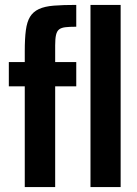

<svg xmlns="http://www.w3.org/2000/svg" viewBox="-20 -763 560 783"><path d="M81 0V-411H16V-510H81V-554Q81 -606 85.5 -640Q90 -674 102.5 -694.5Q115 -715 138.5 -726Q162 -737 199.5 -740Q237 -743 291 -743V-654Q263 -654 246.5 -652Q230 -650 221 -643Q212 -636 208.5 -620.5Q205 -605 205 -578V-510H291V-411H205V0ZM349 0V-743H472V0Z"/></svg>

Font: Saira Condensed
Style: Bold
Weight: 700
Width: 3
Designer: Hector Gatti with collaboration of the Omnibus-Type team
Foundry: Omnibus-Type
Version: Version 1.101